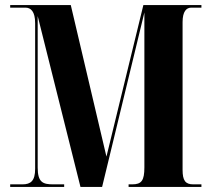

<svg xmlns="http://www.w3.org/2000/svg" viewBox="-20 -734 831 754"><path d="M20 0H232V-10H190C149 -10 128 -17 128 -76V-671L296 0H381L547 -685V-77C547 -25 536 -10 499 -10H485V0H771V-10H739C708 -10 697 -25 697 -67V-647C697 -689 712 -704 731 -704H771V-714H543L398 -119L258 -714H20V-704H80C101 -704 118 -689 118 -643V-71C118 -24 101 -10 68 -10H20Z"/></svg>

Font: Noto Serif Display Condensed Extra
Style: Regular
Weight: 800
Width: 3
Designer: Monotype Design Team
Foundry: Monotype Imaging Inc.
Version: Version 1.900